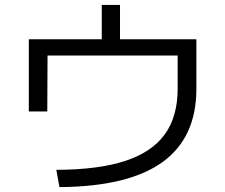

<svg xmlns="http://www.w3.org/2000/svg" viewBox="-20 -765 904 771"><path d="M693.4 -408.2V-542H170.9L169.9 -317.4H95.7V-607.4H388.7V-745.1H461.9V-607.4H768.6V-408.2Q768.6 -211.9 632.1 -113.8Q495.6 -15.6 218.8 -13.7L206.1 -83Q375 -83.5 482.4 -118.7Q589.8 -153.8 641.6 -225.3Q693.4 -296.9 693.4 -408.2Z"/></svg>

Font: Pretendard GOV
Style: Regular
Weight: 400
Designer: Base glyphs from Inter by Rasmus Andersson; Hangeul glyphs from Noto Sans CJK(Source Han Sans) by Jang Soo-young and Kan
Foundry: Kil Hyung-jin
Version: Version 1.309